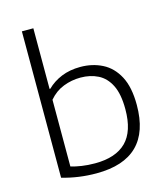

<svg xmlns="http://www.w3.org/2000/svg" viewBox="-120 -900 871 1003"><g transform="rotate(-15 316.0 -399.0)"><path d="M278 9.5Q181 9.5 92.5 -16.5V-808H154.5V-480H158.5Q190.5 -512 236 -530.8Q281.5 -549.5 338.5 -549.5Q404 -549.5 457.2 -522.5Q510.5 -495.5 541.8 -436.5Q573 -377.5 573 -281.5Q573 9.5 278 9.5ZM284 -43Q396 -43 452.8 -99.5Q509.5 -156 509.5 -275.5Q509.5 -357.5 485.5 -405.5Q461.5 -453.5 419.8 -474.5Q378 -495.5 325 -495.5Q277 -495.5 232.5 -478.2Q188 -461 154.5 -421.5V-60.5Q179.5 -53 212.5 -48Q245.5 -43 284 -43Z"/></g></svg>

Font: Encode Sans Exp Lt
Style: Regular
Weight: 300
Width: 7
Designer: Multiple Designers
Foundry: Impallari Type
Version: Version 3.002; ttfautohint (v1.8.3) -l 8 -r 50 -G 200 -x 14 